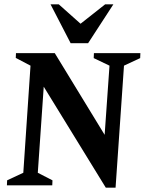

<svg xmlns="http://www.w3.org/2000/svg" viewBox="-20 -858 670 889"><path d="M12 0 13 -23.1 87.9 -58 121.3 -554 53 -589.9 54 -612H233.6L464.5 -233.7L487 -554L413.9 -589L414.9 -612H630L629 -588.9L554.1 -554L515.1 11H469.9L182.5 -456.6L155 -58L223 -23L222 0ZM307.1 -657.9 214 -838H252.1L353 -748.1L466.9 -838H505L387.9 -657.9Z"/></svg>

Font: Ancizar Serif Light
Style: Italic
Weight: 300
Italic angle: -4°
Designer: Cesar Puertas, Viviana Monsalve, Julian Moncada, Julian Prieto, Jose Castro, Felipe Aragon, Mariel Hernandez, Sara Alarc
Version: Version 8.100